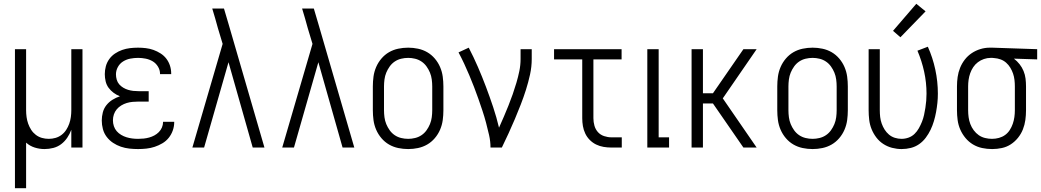

<svg xmlns="http://www.w3.org/2000/svg" viewBox="-20 -780 5503 1015"><path d="M59 215V-520H118V-197Q118 -179 120.5 -161Q123 -143 129 -126Q135 -109 145 -93.5Q155 -78 169.5 -67Q184 -56 201.5 -51Q219 -46 238 -46Q256 -46 273.5 -51Q291 -56 305.5 -67Q320 -78 330 -93.5Q340 -109 346 -126Q352 -143 354.5 -161Q357 -179 357 -197V-520H416V0H357V-94Q349 -72 335.5 -52Q322 -32 303.5 -18Q285 -4 262 2Q239 8 215 8Q189 8 163.5 0Q138 -8 118 -26V215Z M710 8Q687 8 664 5.5Q641 3 619 -4.5Q597 -12 577.5 -25Q558 -38 544 -56.5Q530 -75 524 -97.5Q518 -120 518 -143Q518 -164 523.5 -185.5Q529 -207 542.5 -224Q556 -241 574.5 -252.5Q593 -264 614 -271Q596 -278 580.5 -289.5Q565 -301 554 -316Q543 -331 538.5 -350Q534 -369 534 -388Q534 -409 539.5 -429.5Q545 -450 557.5 -467.5Q570 -485 588 -497Q606 -509 626 -516Q646 -523 667 -525.5Q688 -528 710 -528Q730 -528 751 -525.5Q772 -523 791.5 -516Q811 -509 829 -497.5Q847 -486 859.5 -469.5Q872 -453 878.5 -433Q885 -413 885 -392V-388H826V-390Q826 -410 815 -428Q804 -446 787 -456Q770 -466 750 -470Q730 -474 710 -474Q689 -474 668.5 -470Q648 -466 630.5 -455Q613 -444 603 -425.5Q593 -407 593 -387Q593 -373 597 -359Q601 -345 610 -334.5Q619 -324 631.5 -316.5Q644 -309 657.5 -305Q671 -301 684.5 -299.5Q698 -298 713 -298H766V-243H712Q697 -243 681 -241.5Q665 -240 650 -235.5Q635 -231 621 -222.5Q607 -214 597 -202Q587 -190 582 -175Q577 -160 577 -144Q577 -128 582 -113Q587 -98 597 -86.5Q607 -75 620.5 -67Q634 -59 648.5 -54.5Q663 -50 678.5 -48Q694 -46 710 -46Q725 -46 739.5 -47.5Q754 -49 768.5 -53Q783 -57 796 -64Q809 -71 819.5 -81.5Q830 -92 836 -106Q842 -120 842 -135V-136H901V-134Q901 -112 893.5 -90.5Q886 -69 872 -51.5Q858 -34 838.5 -22.5Q819 -11 798 -4Q777 3 754.5 5.5Q732 8 710 8Z M997 0 1157 -548 1132 -631Q1125 -657 1117.5 -683Q1110 -709 1102 -735H1164L1190 -647L1378 0H1316L1188 -451L1059 0Z M1472 0 1632 -548 1607 -631Q1600 -657 1592.5 -683Q1585 -709 1577 -735H1639L1665 -647L1853 0H1791L1663 -451L1534 0Z M2138 8Q2111 8 2085 2.5Q2059 -3 2036.5 -16Q2014 -29 1996.5 -49.5Q1979 -70 1968.5 -94.5Q1958 -119 1954.5 -145Q1951 -171 1951 -197V-323Q1951 -349 1954.5 -375Q1958 -401 1968.5 -425.5Q1979 -450 1996.5 -470.5Q2014 -491 2036.5 -504Q2059 -517 2085 -522.5Q2111 -528 2138 -528Q2164 -528 2190 -522.5Q2216 -517 2238.5 -504Q2261 -491 2278.5 -470.5Q2296 -450 2306.5 -425.5Q2317 -401 2320.5 -375Q2324 -349 2324 -323V-197Q2324 -171 2320.5 -145Q2317 -119 2306.5 -94.5Q2296 -70 2278.5 -49.5Q2261 -29 2238.5 -16Q2216 -3 2190 2.5Q2164 8 2138 8ZM2138 -46Q2156 -46 2174.5 -50.5Q2193 -55 2208.5 -65.5Q2224 -76 2235 -91.5Q2246 -107 2253 -124Q2260 -141 2262.5 -160Q2265 -179 2265 -197V-323Q2265 -341 2262.5 -360Q2260 -379 2253 -396Q2246 -413 2235 -428.5Q2224 -444 2208.5 -454.5Q2193 -465 2174.5 -469.5Q2156 -474 2138 -474Q2119 -474 2100.5 -469.5Q2082 -465 2066.5 -454.5Q2051 -444 2040 -428.5Q2029 -413 2022 -396Q2015 -379 2012.5 -360Q2010 -341 2010 -323V-197Q2010 -179 2012.5 -160Q2015 -141 2022 -124Q2029 -107 2040 -91.5Q2051 -76 2066.5 -65.5Q2082 -55 2100.5 -50.5Q2119 -46 2138 -46Z M2573 0Q2573 -33 2565.5 -66Q2558 -99 2549.5 -131Q2541 -163 2530.5 -194.5Q2520 -226 2509 -257.5Q2498 -289 2486 -320Q2474 -351 2461 -382Q2448 -413 2434 -443Q2420 -473 2404 -503L2458 -528Q2484 -478 2506.5 -426Q2529 -374 2549 -321Q2569 -268 2587 -214Q2605 -160 2618 -105Q2631 -134 2643.5 -163Q2656 -192 2668 -222Q2680 -252 2690.5 -282Q2701 -312 2710 -342.5Q2719 -373 2725.5 -404.5Q2732 -436 2732 -468V-520H2791V-468Q2791 -427 2782 -386Q2773 -345 2760.5 -305.5Q2748 -266 2733 -227.5Q2718 -189 2702 -151Q2686 -113 2668.5 -75Q2651 -37 2633 0Z M3212 0Q3191 0 3170.5 -3.5Q3150 -7 3131.5 -16Q3113 -25 3098 -40Q3083 -55 3074 -74Q3065 -93 3061.5 -113.5Q3058 -134 3058 -155V-466H2909V-520H3266V-466H3117V-155Q3117 -135 3122.5 -115.5Q3128 -96 3141 -81.5Q3154 -67 3173.5 -60.5Q3193 -54 3212 -54H3267V0Z M3402 0V-520H3462V-54H3517V0Z M3636 0V-520H3696V-287H3749L3910 -520H3980L3801 -260L3980 0H3910L3749 -233H3696V0Z M4276 8Q4249 8 4223 2.5Q4197 -3 4174.5 -16Q4152 -29 4134.5 -49.5Q4117 -70 4106.5 -94.5Q4096 -119 4092.5 -145Q4089 -171 4089 -197V-323Q4089 -349 4092.5 -375Q4096 -401 4106.5 -425.5Q4117 -450 4134.5 -470.5Q4152 -491 4174.5 -504Q4197 -517 4223 -522.5Q4249 -528 4276 -528Q4302 -528 4328 -522.5Q4354 -517 4376.5 -504Q4399 -491 4416.5 -470.5Q4434 -450 4444.5 -425.5Q4455 -401 4458.5 -375Q4462 -349 4462 -323V-197Q4462 -171 4458.5 -145Q4455 -119 4444.5 -94.5Q4434 -70 4416.5 -49.5Q4399 -29 4376.5 -16Q4354 -3 4328 2.5Q4302 8 4276 8ZM4276 -46Q4294 -46 4312.5 -50.5Q4331 -55 4346.5 -65.5Q4362 -76 4373 -91.5Q4384 -107 4391 -124Q4398 -141 4400.5 -160Q4403 -179 4403 -197V-323Q4403 -341 4400.5 -360Q4398 -379 4391 -396Q4384 -413 4373 -428.5Q4362 -444 4346.5 -454.5Q4331 -465 4312.5 -469.5Q4294 -474 4276 -474Q4257 -474 4238.5 -469.5Q4220 -465 4204.5 -454.5Q4189 -444 4178 -428.5Q4167 -413 4160 -396Q4153 -379 4150.5 -360Q4148 -341 4148 -323V-197Q4148 -179 4150.5 -160Q4153 -141 4160 -124Q4167 -107 4178 -91.5Q4189 -76 4204.5 -65.5Q4220 -55 4238.5 -50.5Q4257 -46 4276 -46Z M4746 8Q4721 8 4696 1.5Q4671 -5 4649.5 -19Q4628 -33 4612.5 -53.5Q4597 -74 4587.5 -97.5Q4578 -121 4575 -146.5Q4572 -172 4572 -197V-520H4631V-197Q4631 -179 4633 -161.5Q4635 -144 4641 -127Q4647 -110 4656.5 -95Q4666 -80 4679.5 -68.5Q4693 -57 4710.5 -51.5Q4728 -46 4746 -46Q4765 -46 4783 -52.5Q4801 -59 4814.5 -72Q4828 -85 4837.5 -102Q4847 -119 4854 -136.5Q4861 -154 4865 -172.5Q4869 -191 4872 -210Q4875 -229 4876.5 -247.5Q4878 -266 4878 -285Q4878 -344 4865.5 -401Q4853 -458 4830 -512L4885 -533Q4911 -475 4924.5 -412Q4938 -349 4938 -285Q4938 -260 4935.5 -236Q4933 -212 4928.5 -187.5Q4924 -163 4917 -139.5Q4910 -116 4899.5 -94Q4889 -72 4874 -52Q4859 -32 4839 -18Q4819 -4 4795 2Q4771 8 4746 8ZM4740 -583 4701 -617 4824 -760 4873 -720Z M5225 8Q5198 8 5172 2.5Q5146 -3 5123.5 -16.5Q5101 -30 5084 -50.5Q5067 -71 5056.5 -95Q5046 -119 5042.5 -145Q5039 -171 5039 -197V-323Q5039 -348 5042.5 -373Q5046 -398 5055.5 -421.5Q5065 -445 5080.5 -465Q5096 -485 5117 -499Q5138 -513 5162.5 -520.5Q5187 -528 5212 -528H5226L5463 -520V-466L5340 -470Q5357 -457 5370 -440.5Q5383 -424 5391 -404.5Q5399 -385 5401.5 -364.5Q5404 -344 5404 -323V-197Q5404 -171 5400.5 -145.5Q5397 -120 5387.5 -96Q5378 -72 5361.5 -51.5Q5345 -31 5323.5 -17Q5302 -3 5276.5 2.5Q5251 8 5225 8ZM5224 -46Q5243 -46 5261 -51Q5279 -56 5293.5 -66.5Q5308 -77 5318 -92.5Q5328 -108 5334 -125.5Q5340 -143 5342.5 -161Q5345 -179 5345 -197V-323Q5345 -340 5343 -357.5Q5341 -375 5335.5 -391Q5330 -407 5321 -422Q5312 -437 5299 -448.5Q5286 -460 5269.5 -466Q5253 -472 5236 -473L5226 -474H5217Q5199 -474 5181.5 -468Q5164 -462 5149.5 -451Q5135 -440 5125 -425Q5115 -410 5109 -393Q5103 -376 5100.5 -358.5Q5098 -341 5098 -323V-197Q5098 -179 5100.5 -160.5Q5103 -142 5109.5 -124.5Q5116 -107 5127.5 -91.5Q5139 -76 5154 -65.5Q5169 -55 5187.5 -50.5Q5206 -46 5224 -46Z"/></svg>

Font: Iosevka QP Light
Style: Regular
Weight: 300
Designer: Belleve Invis
Foundry: Belleve Invis
Version: Version 20.0.0; ttfautohint (v1.8.4)